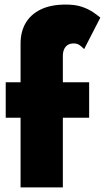

<svg xmlns="http://www.w3.org/2000/svg" viewBox="-20 -820 459 840"><path d="M5 -460V-305H370V-460ZM348 -605 419 -743Q407 -753 387.5 -766.5Q368 -780 339 -790Q310 -800 268 -800Q201 -800 157 -778Q113 -756 91.5 -718Q70 -680 70 -630V0H255V-575Q255 -593 261 -605.5Q267 -618 277.5 -624Q288 -630 303 -630Q317 -630 327.5 -623Q338 -616 348 -605Z"/></svg>

Font: Jost Black
Style: Regular
Weight: 900
Version: Version 3.710